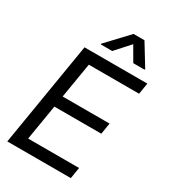

<svg xmlns="http://www.w3.org/2000/svg" viewBox="-225 -1055 1029 1163"><g transform="rotate(30 289.5 -473.0)"><path d="M443.4 -792 385.7 -891.6 295.9 -792H215.8L216.8 -797.9L356.4 -946.3H432.6L523.4 -797.9L522.5 -792ZM19.5 0 139.6 -727.5H579.1L566.4 -649.4H214.8L173.8 -403.3H502L489.3 -325.2H161.1L120.1 -78.1H476.6L463.9 0Z"/></g></svg>

Font: Inter Tight
Style: Italic
Weight: 400
Italic angle: -9.39999°
Designer: Rasmus Andersson
Foundry: rsms
Version: Version 3.002